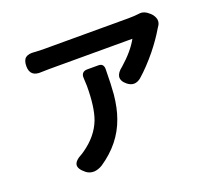

<svg xmlns="http://www.w3.org/2000/svg" viewBox="-128 -908 1235 1109"><g transform="rotate(-20 490.0 -353.5)"><path d="M224 16Q185 -15 189 -40Q193 -65 238 -88Q248 -94 253 -98Q341 -159 374 -245Q401 -318 401 -449Q401 -464 399 -493V-496Q397 -515 406.5 -526Q416 -537 435 -537H465H504Q536 -537 536 -502Q535 -403 530 -348Q522 -267 500 -207Q453 -73 323 14Q298 29 273 31Q245 32 224 16ZM621 -383Q591 -407 594 -434Q598 -459 630 -483Q706 -550 741 -614Q614 -614 486 -614Q358 -614 230 -614Q199 -614 184 -613Q111 -607 111 -674Q111 -711 129 -725Q147 -739 185 -735Q215 -733 230 -733Q364 -733 498 -733Q629 -733 759 -733Q796 -733 827 -737Q858 -742 890 -712Q910 -693 915 -671Q919 -647 903 -627Q902 -626 900.5 -623Q899 -620 898 -619Q865 -563 817 -503Q760 -433 704 -384Q662 -350 621 -383Z"/></g></svg>

Font: GenSenRounded2 TW B
Style: Regular
Weight: 700
Version: Version 2.000;PS 2;hotconv 16.6.51;makeotf.lib2.5.65220 DEVE